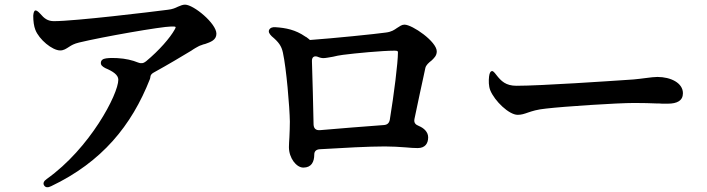

<svg xmlns="http://www.w3.org/2000/svg" viewBox="-20 -757 3040 826"><path d="M132 -712C127 -711 124 -703 123 -689C123 -666 126 -644 132 -629C148 -587 205 -540 239 -540C254 -540 264 -547 278 -556C287 -562 299 -569 320 -574C419 -598 675 -643 717 -643C738 -643 739 -643 731 -629C712 -595 666 -541 608 -493C597 -484 586 -483 574 -488C550 -498 520 -505 485 -507C469 -508 453 -508 437 -506C422 -504 415 -498 414 -488C413 -477 420 -471 433 -464C466 -450 489 -435 489 -414C489 -352 367 -119 181 13C168 22 164 32 170 41C176 50 186 51 200 44C418 -60 546 -216 625 -417C626 -420 627 -424 627 -427C628 -435 633 -441 645 -447C703 -479 760 -513 803 -539C808 -543 814 -546 820 -550C830 -555 836 -560 847 -563C852 -565 857 -567 863 -568C885 -576 911 -584 911 -612C911 -656 813 -737 776 -737C766 -737 757 -733 745 -728C735 -723 722 -717 702 -715C633 -706 302 -666 212 -666C185 -666 170 -678 153 -698C143 -709 136 -713 132 -712Z M1138 -629C1134 -620 1138 -612 1149 -601C1179 -576 1191 -559 1197 -531C1212 -463 1226 -297 1227 -234C1227 -212 1226 -188 1225 -166C1224 -151 1223 -135 1223 -124C1223 -77 1255 -36 1285 -36C1320 -36 1332 -61 1332 -92C1332 -106 1340 -114 1356 -115C1457 -121 1565 -127 1636 -127C1667 -127 1698 -125 1725 -123C1745 -121 1763 -120 1777 -120C1809 -120 1822 -140 1822 -166C1822 -189 1804 -206 1782 -215C1767 -221 1760 -229 1763 -245C1771 -281 1779 -319 1786 -354C1791 -378 1797 -403 1801 -423C1804 -439 1807 -452 1810 -465C1813 -477 1824 -487 1837 -497C1847 -507 1859 -517 1859 -536C1859 -578 1754 -651 1720 -651C1708 -651 1700 -644 1687 -636C1677 -629 1665 -620 1640 -617C1599 -611 1412 -592 1314 -585L1312 -586C1311 -587 1307 -591 1297 -598C1296 -598 1294 -599 1293 -600C1251 -629 1210 -637 1165 -640C1151 -641 1142 -637 1138 -629ZM1346 -513C1355 -509 1364 -507 1371 -507C1381 -507 1395 -510 1413 -513C1425 -516 1439 -519 1455 -521C1508 -528 1625 -539 1677 -539C1690 -539 1692 -537 1692 -532C1692 -487 1675 -352 1657 -242C1654 -227 1646 -220 1631 -219C1546 -213 1439 -204 1356 -197C1339 -196 1330 -204 1329 -221C1327 -300 1325 -418 1322 -493C1321 -511 1331 -518 1346 -513Z M2095 -451C2089 -449 2086 -442 2084 -428C2082 -409 2082 -387 2089 -369C2108 -322 2170 -263 2207 -263C2223 -263 2235 -267 2252 -273C2270 -279 2290 -286 2330 -290C2407 -299 2634 -314 2709 -314C2749 -314 2778 -313 2802 -312C2811 -312 2820 -312 2828 -311H2853C2893 -311 2918 -324 2918 -356C2918 -400 2866 -426 2808 -426C2796 -426 2779 -424 2756 -421L2732 -418C2715 -416 2696 -414 2673 -413C2613 -409 2308 -388 2202 -388C2156 -388 2136 -408 2115 -435C2106 -447 2100 -453 2095 -451Z"/></svg>

Font: 寒蝉锦书宋Pro Soft
Style: Regular
Weight: 700
Designer: 寒蝉锦书宋{Warren} 思源宋体{Ryoko NISHIZUKA 西塚涼子 (kana & ideographs); Frank Grießhammer (Latin, Greek & Cyrillic); Wenlong ZHANG 
Foundry: Adobe & ChillType
Version: Version 2.000;Glyphs 3.1.1 (3135)